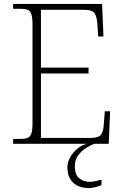

<svg xmlns="http://www.w3.org/2000/svg" viewBox="-20 -734 633 980"><path d="M47 0V-25H84Q108 -25 121.5 -30.5Q135 -36 140.5 -54Q146 -72 146 -108V-605Q146 -642 140.5 -660Q135 -678 122 -683.5Q109 -689 84 -689H47V-714H501L508 -548H481L477 -612Q474 -651 462 -667.5Q450 -684 410 -684H189V-389H432V-359H189V-30H442Q483 -30 495.5 -46.5Q508 -63 510 -102L515 -166H542L535 0ZM434 226Q382 226 353 198Q324 170 324 121Q324 93 338.5 68Q353 43 375.5 24.5Q398 6 423 0H462Q444 6 420.5 20.5Q397 35 379.5 58Q362 81 362 113Q362 159 385 176.5Q408 194 437 194Q452 194 465 191Q478 188 498 183V211Q488 215 477 218.5Q466 222 455 224Q444 226 434 226Z"/></svg>

Font: Noto Serif Kannada ExtraLight
Style: Regular
Weight: 250
Version: Version 2.003